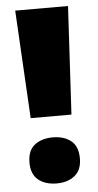

<svg xmlns="http://www.w3.org/2000/svg" viewBox="-53 -747 405 793"><g transform="rotate(-5 150.0 -351.0)"><path d="M235 -266H66L41 -714H260ZM45 -83Q45 -133 74 -156Q103 -179 150 -179Q196 -179 225 -156Q254 -133 254 -83Q254 -35 225 -11.5Q196 12 150 12Q103 12 74 -11.5Q45 -35 45 -83Z"/></g></svg>

Font: Noto Sans Khmer Black
Style: Regular
Weight: 900
Version: Version 2.003